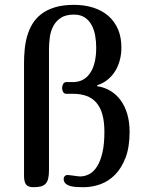

<svg xmlns="http://www.w3.org/2000/svg" viewBox="-20 -780 610 800"><path d="M80.1 -46.9V-517.1Q80.1 -544.4 82.8 -573.2Q85.4 -602.1 93 -628.9Q100.6 -655.8 114.7 -679.7Q128.9 -703.6 152.1 -721.4Q175.3 -739.3 208.7 -749.5Q242.2 -759.8 288.1 -759.8Q332.5 -759.8 369.1 -748Q405.8 -736.3 431.6 -713.6Q457.5 -690.9 471.7 -658Q485.8 -625 485.8 -582Q485.8 -554.2 479.2 -529.3Q472.7 -504.4 460 -483.9Q447.3 -463.4 428.5 -448Q409.7 -432.6 384.8 -424.8V-420.9Q415.5 -416.5 440.7 -401.1Q465.8 -385.7 483.4 -361.3Q501 -336.9 510.5 -304Q520 -271 520 -231Q520 -167 503.2 -123Q486.3 -79.1 459.2 -51.8Q432.1 -24.4 397.9 -12.2Q363.8 0 329.1 0Q314.5 0 300 -0.7Q285.6 -1.5 273.7 -4.6Q261.7 -7.8 253.9 -14.6Q246.1 -21.5 245.1 -33.2Q245.1 -41 249.5 -45.9Q253.9 -50.8 262.2 -50.8Q265.6 -50.8 272.5 -49.8Q279.3 -48.8 287.1 -47.9Q294.9 -46.9 302.2 -45.9Q309.6 -44.9 314 -44.9Q334 -44.9 352.3 -54.7Q370.6 -64.5 384.5 -86.4Q398.4 -108.4 406.7 -143.8Q415 -179.2 415 -230Q415 -273.9 406.2 -304.2Q397.5 -334.5 380.6 -353.3Q363.8 -372.1 339.6 -380.6Q315.4 -389.2 284.2 -389.2H255.9Q247.6 -389.2 243.2 -396.5Q238.8 -403.8 238.8 -413.1Q238.8 -422.4 243.2 -430.2Q247.6 -438 256.8 -438H284.2Q330.1 -438 355.5 -475.6Q380.9 -513.2 380.9 -582Q380.9 -607.4 376.5 -632.1Q372.1 -656.7 361.3 -676.3Q350.6 -695.8 332.8 -707.5Q314.9 -719.2 288.1 -719.2Q253.9 -719.2 233.4 -705.6Q212.9 -691.9 201.9 -670.9Q190.9 -649.9 187.5 -624Q184.1 -598.1 184.1 -574.2V-70.8Q184.1 -49.3 180.7 -35.6Q177.2 -22 169.7 -14.2Q162.1 -6.3 149.9 -3.2Q137.7 0 120.1 0Q96.7 0 88.4 -11.5Q80.1 -22.9 80.1 -46.9Z"/></svg>

Font: Marmelad
Style: Regular
Weight: 400
Designer: Manvel Shmavonyan
Foundry: Cyreal (www.cyreal.org)
Version: Version 1.000